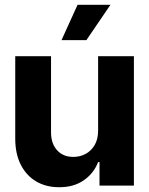

<svg xmlns="http://www.w3.org/2000/svg" viewBox="-20 -783 629 810"><path d="M393.9 -232V-545.9H544.9V0H399.8V-99.2H393.9Q375.6 -51.6 333 -22.1Q290.3 7.3 228.9 6.8Q174.1 6.8 132.5 -17.7Q90.9 -42.3 67.6 -88.3Q44.3 -134.4 44.3 -198V-545.9H195.3V-224.6Q195.3 -177 221.2 -148.8Q247.1 -120.6 290.2 -121.1Q317.4 -121.1 340.9 -133.6Q364.5 -146.1 379.2 -170.8Q393.9 -195.6 393.9 -232ZM239.5 -613.7 307.2 -762.7H445.9L344.5 -613.7Z"/></svg>

Font: Inter Tight
Style: Regular
Weight: 400
Designer: Rasmus Andersson
Foundry: rsms
Version: Version 3.002